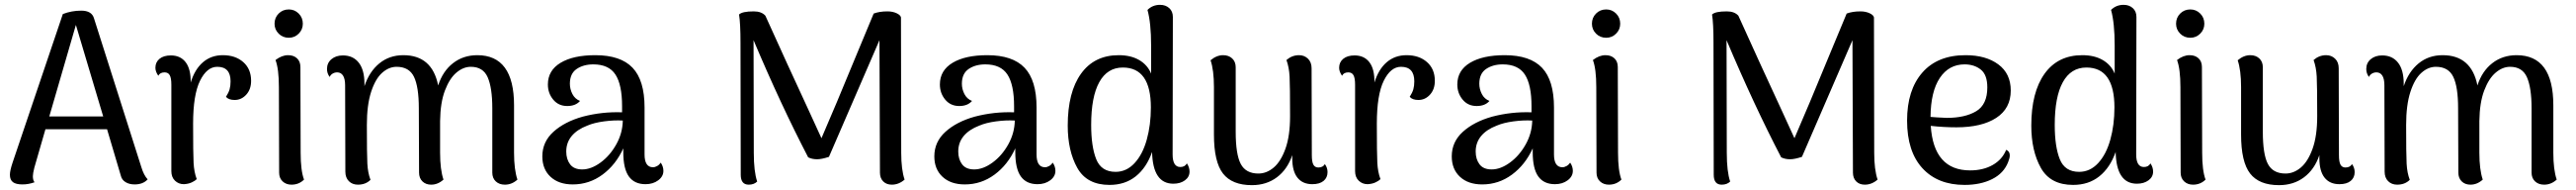

<svg xmlns="http://www.w3.org/2000/svg" viewBox="-20 -751 10659 785"><path d="M591 -10Q572 11 537 11Q515 11 499.5 1.5Q484 -8 480 -25L423 -217H168L122 -58Q116 -34 116 -23Q116 -6 123 2Q98 11 73 11Q46 11 33.5 1.5Q21 -8 21 -29Q21 -46 32 -79L240 -693Q276 -707 316 -707Q360 -707 369 -675L565 -60Q575 -27 591 -10ZM407 -270 294 -648 184 -270Z M1019 -417Q1019 -382 999 -360Q979 -338 951 -338Q926 -338 915 -351Q926 -368 930 -382Q934 -396 934 -415Q934 -475 879 -475Q836 -475 807.5 -417Q779 -359 779 -240Q779 -117 781 -78.5Q783 -40 794 -11Q786 -3 772.5 3Q759 9 741 10Q719 10 704 -4.5Q689 -19 689 -44V-401Q689 -428 682.5 -440Q676 -452 661 -452Q642 -452 635 -438Q623 -455 623 -471Q623 -494 640 -508Q657 -522 687 -522Q727 -522 748.5 -493.5Q770 -465 769 -410Q786 -465 820 -494Q854 -523 902 -523Q954 -523 986.5 -494.5Q1019 -466 1019 -417Z M1116 -653Q1116 -678 1133 -695Q1150 -712 1175 -712Q1199 -712 1216 -695Q1233 -678 1233 -653Q1233 -629 1216 -612Q1199 -595 1175 -595Q1150 -595 1133 -612Q1116 -629 1116 -653ZM1238 -9Q1217 12 1186 12Q1164 12 1149.5 -1.5Q1135 -15 1135 -38L1134 -391Q1134 -466 1120 -503Q1146 -523 1172 -523Q1195 -523 1209 -510Q1223 -497 1223 -474L1224 -120Q1224 -46 1238 -9Z M2121 -9Q2098 12 2069 12Q2046 12 2031.5 -1.5Q2017 -15 2017 -38V-304Q2017 -388 1998 -431.5Q1979 -475 1928 -475Q1897 -475 1868.5 -451Q1840 -427 1821 -377Q1802 -327 1801 -251V-120Q1801 -50 1815 -9Q1792 12 1764 12Q1742 12 1728 -1.5Q1714 -15 1714 -38L1713 -304Q1713 -392 1693 -433.5Q1673 -475 1621 -475Q1589 -475 1561 -450Q1533 -425 1515.5 -371Q1498 -317 1498 -235Q1498 -113 1500 -75Q1502 -37 1513 -8Q1493 12 1461 12Q1438 12 1423.5 -2.5Q1409 -17 1409 -42L1408 -399Q1408 -425 1399.5 -438.5Q1391 -452 1375 -452Q1365 -452 1356.5 -447Q1348 -442 1344 -433Q1333 -448 1333 -466Q1333 -491 1351.5 -506.5Q1370 -522 1399 -522Q1441 -522 1464.5 -492Q1488 -462 1488 -405V-395Q1508 -455 1549.5 -489Q1591 -523 1649 -523Q1768 -523 1793 -398Q1812 -457 1854.5 -490Q1897 -523 1955 -523Q2107 -523 2107 -316V-120Q2107 -50 2121 -9Z M2725 -45Q2725 -22 2703.5 -6Q2682 10 2651 10Q2605 10 2582 -22Q2559 -54 2559 -122V-138Q2528 -70 2473 -29.5Q2418 11 2350 11Q2292 11 2258 -20.5Q2224 -52 2224 -105Q2224 -165 2270 -206.5Q2316 -248 2391 -269Q2471 -290 2554 -287V-312Q2554 -401 2526.5 -443Q2499 -485 2435 -485Q2394 -485 2366 -466Q2338 -447 2338 -405Q2338 -383 2348.5 -362.5Q2359 -342 2380 -334Q2362 -313 2327 -313Q2291 -313 2269 -339.5Q2247 -366 2247 -402Q2247 -460 2299.5 -491.5Q2352 -523 2443 -523Q2548 -523 2597.5 -471Q2647 -419 2647 -307V-113Q2647 -60 2682 -60Q2690 -60 2699 -65Q2708 -70 2714 -79Q2725 -63 2725 -45ZM2557 -253Q2520 -255 2479 -249.5Q2438 -244 2410 -232Q2368 -216 2345.5 -189Q2323 -162 2323 -125Q2323 -93 2339 -72Q2355 -51 2389 -51Q2426 -51 2465 -79.5Q2504 -108 2530 -154.5Q2556 -201 2557 -253Z M3723 -9Q3699 12 3670 12Q3648 12 3634.5 -1.5Q3621 -15 3621 -38L3619 -585L3410 -103Q3380 -93 3361 -93Q3340 -93 3324 -101Q3211 -318 3098 -585L3099 -120Q3099 -42 3113 -1Q3100 12 3078 12Q3045 12 3045 -29L3044 -574Q3044 -655 3038 -691Q3051 -704 3099 -704Q3131 -704 3147 -686Q3236 -489 3329 -289L3379 -180Q3429 -294 3535 -551L3595 -695Q3619 -704 3652 -704Q3673 -704 3689.5 -696.5Q3706 -689 3708 -679L3709 -120Q3709 -50 3723 -9Z M4347 -45Q4347 -22 4325.5 -6Q4304 10 4273 10Q4227 10 4204 -22Q4181 -54 4181 -122V-138Q4150 -70 4095 -29.5Q4040 11 3972 11Q3914 11 3880 -20.5Q3846 -52 3846 -105Q3846 -165 3892 -206.5Q3938 -248 4013 -269Q4093 -290 4176 -287V-312Q4176 -401 4148.5 -443Q4121 -485 4057 -485Q4016 -485 3988 -466Q3960 -447 3960 -405Q3960 -383 3970.5 -362.5Q3981 -342 4002 -334Q3984 -313 3949 -313Q3913 -313 3891 -339.5Q3869 -366 3869 -402Q3869 -460 3921.5 -491.5Q3974 -523 4065 -523Q4170 -523 4219.5 -471Q4269 -419 4269 -307V-113Q4269 -60 4304 -60Q4312 -60 4321 -65Q4330 -70 4336 -79Q4347 -63 4347 -45ZM4179 -253Q4142 -255 4101 -249.5Q4060 -244 4032 -232Q3990 -216 3967.5 -189Q3945 -162 3945 -125Q3945 -93 3961 -72Q3977 -51 4011 -51Q4048 -51 4087 -79.5Q4126 -108 4152 -154.5Q4178 -201 4179 -253Z M4902 -42Q4902 -20 4883 -6Q4864 8 4835 8Q4750 8 4747 -123Q4724 -58 4679.5 -22.5Q4635 13 4571 13Q4477 13 4437.5 -57.5Q4398 -128 4398 -232Q4398 -370 4453 -446.5Q4508 -523 4609 -523Q4659 -523 4693.5 -503Q4728 -483 4743 -447V-563Q4743 -656 4728 -710Q4749 -731 4780 -731Q4803 -731 4818 -717.5Q4833 -704 4833 -681L4832 -113Q4832 -61 4864 -61Q4883 -61 4891 -76Q4902 -60 4902 -42ZM4742 -307Q4742 -472 4626 -472Q4562 -472 4528.5 -411.5Q4495 -351 4495 -235Q4495 -145 4516 -93Q4537 -41 4596 -41Q4641 -41 4674.5 -77Q4708 -113 4725 -174Q4742 -235 4742 -307Z M5473 -40Q5473 -17 5456.5 -3.5Q5440 10 5410 10Q5370 10 5348.5 -17Q5327 -44 5327 -97V-110Q5307 -51 5263.5 -18.5Q5220 14 5160 14Q5078 14 5040.5 -34Q5003 -82 5003 -195V-391Q5003 -461 4989 -502Q5014 -523 5041 -523Q5064 -523 5078.5 -509.5Q5093 -496 5093 -473V-207Q5093 -113 5114 -73.5Q5135 -34 5187 -34Q5221 -34 5250.5 -59Q5280 -84 5299 -137Q5318 -190 5318 -271Q5318 -396 5316 -434.5Q5314 -473 5303 -503Q5326 -523 5355 -523Q5377 -523 5392 -508.5Q5407 -494 5407 -469L5408 -110Q5408 -82 5414.5 -70.5Q5421 -59 5435 -59Q5454 -59 5462 -73Q5473 -58 5473 -40Z M5917 -417Q5917 -382 5897 -360Q5877 -338 5849 -338Q5824 -338 5813 -351Q5824 -368 5828 -382Q5832 -396 5832 -415Q5832 -475 5777 -475Q5734 -475 5705.5 -417Q5677 -359 5677 -240Q5677 -117 5679 -78.5Q5681 -40 5692 -11Q5684 -3 5670.5 3Q5657 9 5639 10Q5617 10 5602 -4.5Q5587 -19 5587 -44V-401Q5587 -428 5580.5 -440Q5574 -452 5559 -452Q5540 -452 5533 -438Q5521 -455 5521 -471Q5521 -494 5538 -508Q5555 -522 5585 -522Q5625 -522 5646.5 -493.5Q5668 -465 5667 -410Q5684 -465 5718 -494Q5752 -523 5800 -523Q5852 -523 5884.5 -494.5Q5917 -466 5917 -417Z M6488 -45Q6488 -22 6466.5 -6Q6445 10 6414 10Q6368 10 6345 -22Q6322 -54 6322 -122V-138Q6291 -70 6236 -29.5Q6181 11 6113 11Q6055 11 6021 -20.5Q5987 -52 5987 -105Q5987 -165 6033 -206.5Q6079 -248 6154 -269Q6234 -290 6317 -287V-312Q6317 -401 6289.5 -443Q6262 -485 6198 -485Q6157 -485 6129 -466Q6101 -447 6101 -405Q6101 -383 6111.5 -362.5Q6122 -342 6143 -334Q6125 -313 6090 -313Q6054 -313 6032 -339.5Q6010 -366 6010 -402Q6010 -460 6062.5 -491.5Q6115 -523 6206 -523Q6311 -523 6360.5 -471Q6410 -419 6410 -307V-113Q6410 -60 6445 -60Q6453 -60 6462 -65Q6471 -70 6477 -79Q6488 -63 6488 -45ZM6320 -253Q6283 -255 6242 -249.5Q6201 -244 6173 -232Q6131 -216 6108.5 -189Q6086 -162 6086 -125Q6086 -93 6102 -72Q6118 -51 6152 -51Q6189 -51 6228 -79.5Q6267 -108 6293 -154.5Q6319 -201 6320 -253Z M6567 -653Q6567 -678 6584 -695Q6601 -712 6626 -712Q6650 -712 6667 -695Q6684 -678 6684 -653Q6684 -629 6667 -612Q6650 -595 6626 -595Q6601 -595 6584 -612Q6567 -629 6567 -653ZM6689 -9Q6668 12 6637 12Q6615 12 6600.5 -1.5Q6586 -15 6586 -38L6585 -391Q6585 -466 6571 -503Q6597 -523 6623 -523Q6646 -523 6660 -510Q6674 -497 6674 -474L6675 -120Q6675 -46 6689 -9Z M7749 -9Q7725 12 7696 12Q7674 12 7660.5 -1.5Q7647 -15 7647 -38L7645 -585L7436 -103Q7406 -93 7387 -93Q7366 -93 7350 -101Q7237 -318 7124 -585L7125 -120Q7125 -42 7139 -1Q7126 12 7104 12Q7071 12 7071 -29L7070 -574Q7070 -655 7064 -691Q7077 -704 7125 -704Q7157 -704 7173 -686Q7262 -489 7355 -289L7405 -180Q7455 -294 7561 -551L7621 -695Q7645 -704 7678 -704Q7699 -704 7715.5 -696.5Q7732 -689 7734 -679L7735 -120Q7735 -50 7749 -9Z M8296 -109Q8296 -98 8289 -81Q8271 -35 8223 -11Q8175 13 8109 13Q7998 13 7934.5 -56Q7871 -125 7871 -253Q7871 -379 7934 -451Q7997 -523 8113 -523Q8197 -523 8248.5 -485Q8300 -447 8300 -377Q8300 -303 8240 -264Q8180 -225 8075 -225Q8022 -225 7969 -231Q7981 -47 8132 -47Q8186 -47 8225.5 -69.5Q8265 -92 8281 -132Q8296 -126 8296 -109ZM7968 -268Q7989 -266 8035 -264Q8111 -264 8157 -291.5Q8203 -319 8203 -390Q8203 -442 8176 -463.5Q8149 -485 8109 -485Q8044 -485 8006.5 -429Q7969 -373 7968 -268Z M8889 -42Q8889 -20 8870 -6Q8851 8 8822 8Q8737 8 8734 -123Q8711 -58 8666.5 -22.5Q8622 13 8558 13Q8464 13 8424.5 -57.5Q8385 -128 8385 -232Q8385 -370 8440 -446.5Q8495 -523 8596 -523Q8646 -523 8680.5 -503Q8715 -483 8730 -447V-563Q8730 -656 8715 -710Q8736 -731 8767 -731Q8790 -731 8805 -717.5Q8820 -704 8820 -681L8819 -113Q8819 -61 8851 -61Q8870 -61 8878 -76Q8889 -60 8889 -42ZM8729 -307Q8729 -472 8613 -472Q8549 -472 8515.5 -411.5Q8482 -351 8482 -235Q8482 -145 8503 -93Q8524 -41 8583 -41Q8628 -41 8661.5 -77Q8695 -113 8712 -174Q8729 -235 8729 -307Z M8984 -653Q8984 -678 9001 -695Q9018 -712 9043 -712Q9067 -712 9084 -695Q9101 -678 9101 -653Q9101 -629 9084 -612Q9067 -595 9043 -595Q9018 -595 9001 -612Q8984 -629 8984 -653ZM9106 -9Q9085 12 9054 12Q9032 12 9017.5 -1.5Q9003 -15 9003 -38L9002 -391Q9002 -466 8988 -503Q9014 -523 9040 -523Q9063 -523 9077 -510Q9091 -497 9091 -474L9092 -120Q9092 -46 9106 -9Z M9723 -40Q9723 -17 9706.5 -3.5Q9690 10 9660 10Q9620 10 9598.5 -17Q9577 -44 9577 -97V-110Q9557 -51 9513.5 -18.5Q9470 14 9410 14Q9328 14 9290.5 -34Q9253 -82 9253 -195V-391Q9253 -461 9239 -502Q9264 -523 9291 -523Q9314 -523 9328.5 -509.5Q9343 -496 9343 -473V-207Q9343 -113 9364 -73.5Q9385 -34 9437 -34Q9471 -34 9500.5 -59Q9530 -84 9549 -137Q9568 -190 9568 -271Q9568 -396 9566 -434.5Q9564 -473 9553 -503Q9576 -523 9605 -523Q9627 -523 9642 -508.5Q9657 -494 9657 -469L9658 -110Q9658 -82 9664.5 -70.5Q9671 -59 9685 -59Q9704 -59 9712 -73Q9723 -58 9723 -40Z M10559 -9Q10536 12 10507 12Q10484 12 10469.5 -1.5Q10455 -15 10455 -38V-304Q10455 -388 10436 -431.5Q10417 -475 10366 -475Q10335 -475 10306.5 -451Q10278 -427 10259 -377Q10240 -327 10239 -251V-120Q10239 -50 10253 -9Q10230 12 10202 12Q10180 12 10166 -1.5Q10152 -15 10152 -38L10151 -304Q10151 -392 10131 -433.5Q10111 -475 10059 -475Q10027 -475 9999 -450Q9971 -425 9953.5 -371Q9936 -317 9936 -235Q9936 -113 9938 -75Q9940 -37 9951 -8Q9931 12 9899 12Q9876 12 9861.5 -2.5Q9847 -17 9847 -42L9846 -399Q9846 -425 9837.5 -438.5Q9829 -452 9813 -452Q9803 -452 9794.5 -447Q9786 -442 9782 -433Q9771 -448 9771 -466Q9771 -491 9789.5 -506.5Q9808 -522 9837 -522Q9879 -522 9902.5 -492Q9926 -462 9926 -405V-395Q9946 -455 9987.5 -489Q10029 -523 10087 -523Q10206 -523 10231 -398Q10250 -457 10292.5 -490Q10335 -523 10393 -523Q10545 -523 10545 -316V-120Q10545 -50 10559 -9Z"/></svg>

Font: Arima Madurai Medium
Style: Regular
Weight: 500
Designer: Joana Correia and Natanael Gama
Foundry: NDISCOVER
Version: Version 1.020